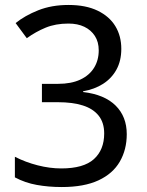

<svg xmlns="http://www.w3.org/2000/svg" viewBox="-20 -744 591 774"><path d="M229 10Q176 10 128.5 1.5Q81 -7 40 -29V-112Q83 -90 132 -77.5Q181 -65 227 -65Q317 -65 358.5 -102.5Q400 -140 400 -206Q400 -250 377.5 -278Q355 -306 313.5 -319Q272 -332 214 -332H149V-406H214Q267 -406 303.5 -423Q340 -440 359 -470.5Q378 -501 378 -541Q378 -575 362.5 -599Q347 -623 320 -636Q293 -649 256 -649Q204 -649 164 -632.5Q124 -616 88 -590L43 -651Q80 -681 134 -702.5Q188 -724 256 -724Q326 -724 373.5 -701Q421 -678 445 -638.5Q469 -599 469 -547Q469 -499 449.5 -463.5Q430 -428 395.5 -406Q361 -384 315 -376V-373Q401 -363 446 -318.5Q491 -274 491 -203Q491 -141 463 -92.5Q435 -44 377 -17Q319 10 229 10Z"/></svg>

Font: lbangla15
Style: Book
Weight: 400
Designer: Jelle Bosma - Monotype Design Team
Foundry: Monotype Imaging Inc.
Version: Version 2.003